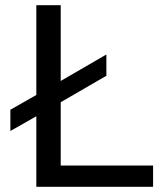

<svg xmlns="http://www.w3.org/2000/svg" viewBox="-20 -720 630 740"><path d="M120 0V-272L20 -215V-297L120 -354V-700H214V-408L390 -510V-428L214 -326V-82H570V0Z"/></svg>

Font: Golos Text
Style: Regular
Weight: 400
Designer: A.Korolkova, Vitaly Kuzmin
Foundry: ParaType Ltd
Version: Version 2.004